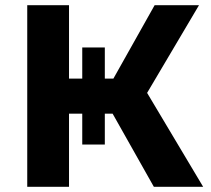

<svg xmlns="http://www.w3.org/2000/svg" viewBox="-20 -720 815 740"><path d="M414 -282H384V-163H297V-282H246V0H85V-700H246V-417H297V-537H384V-417H417L576 -700H747L547 -362L763 0H573Z"/></svg>

Font: Montserrat Alternates
Style: Bold
Weight: 700
Designer: Julieta Ulanovsky
Foundry: Julieta Ulanovsky
Version: Version 7.200